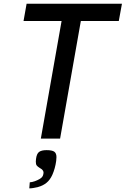

<svg xmlns="http://www.w3.org/2000/svg" viewBox="-20 -745 676 1032"><path d="M311 -632H106.5L123 -725H635.5L618.5 -632H414.5L303 0H199.5ZM191.5 218Q201 212.5 206 206.8Q211 201 213 191Q214 185 214 183Q214 172.5 203.5 164Q201 162 192.5 157Q182 150.5 177.2 144.2Q172.5 138 172.5 123.5Q172.5 120 173.5 110Q177 81 190.2 71.5Q203.5 62 230 62Q260.5 62 272 70.5Q283.5 79 283.5 99.5Q283.5 109 282 120Q276.5 160.5 261 195.5Q248.5 222.5 230 237.5Q211 253 185 260Q156 267.5 137.5 267.5L140 235Q153.5 234 167.2 229Q181 224 191.5 218Z"/></svg>

Font: JuliaMono MediumItalic
Style: Regular
Weight: 500
Italic angle: -9°
Monospace: yes
Designer: cormullion
Foundry: corm
Version: Version 0.049; ttfautohint (v1.8.4)